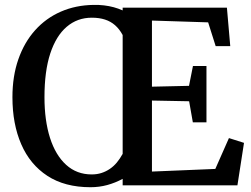

<svg xmlns="http://www.w3.org/2000/svg" viewBox="-20 -775 1050 803"><path d="M493 -27Q462.5 -10.5 428.8 -1.2Q395 8 358.5 8Q251 8 178.2 -39.5Q105.5 -87 68.8 -171.8Q32 -256.5 32 -368.5Q32 -456.5 56.8 -527.2Q81.5 -598 126.8 -648.5Q172 -699 234.2 -726.2Q296.5 -753.5 371.5 -754.5Q394 -755 415 -752.5Q436 -750 455.5 -744.8Q475 -739.5 493 -731.5V-743H929L943 -582H882L850.5 -681.5L615.5 -689V-412.5L770.5 -416L787 -499H843.5V-263.5H786.5L771 -351.5L615.5 -354.5V-57.5L880.5 -68.5L937.5 -197.5L1000.5 -177.5L973 0H493ZM363.5 -45.5Q385.5 -45.5 404.2 -51.5Q423 -57.5 439.2 -68.5Q455.5 -79.5 468.8 -95.5Q482 -111.5 493 -131.5V-628.5Q479.5 -653.5 461.2 -669.5Q443 -685.5 419 -693.2Q395 -701 364 -701Q303.5 -701 259 -663Q214.5 -625 190.2 -551.2Q166 -477.5 166 -368.5Q166 -271 189.2 -198.2Q212.5 -125.5 256.8 -85.5Q301 -45.5 363.5 -45.5Z"/></svg>

Font: Merriweather 24pt SemiBold
Style: Regular
Weight: 600
Designer: Eben Sorkin
Foundry: Eben Sorkin
Version: Version 2.100